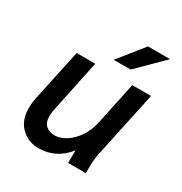

<svg xmlns="http://www.w3.org/2000/svg" viewBox="-173 -863 950 1002"><g transform="rotate(30 301.5 -362.0)"><path d="M52 -146Q52 -175 58 -206L125 -519H237L171 -205Q169 -194 167.5 -184Q166 -174 166 -164Q166 -126 186 -107.5Q206 -89 240 -89Q271 -89 305.5 -110Q340 -131 367.5 -171Q395 -211 407 -268L460 -519H573L489 -124Q484 -101 482 -81.5Q480 -62 480 -39V0H373L374 -77Q343 -35 298 -12Q253 11 201 11Q138 11 95 -30.5Q52 -72 52 -146ZM310 -585 430 -735H563L412 -585Z"/></g></svg>

Font: Radio Canada Medium
Style: Italic
Weight: 500
Italic angle: -12°
Designer: Charles Daoud, Etienne Aubert Bonn, Alexandre Saumier Demers, Jacques Le Bailly
Foundry: Radio-Canada
Version: Version 2.104; ttfautohint (v1.8.4.7-5d5b);gftools[0.9.28.de